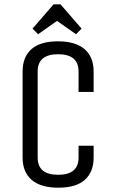

<svg xmlns="http://www.w3.org/2000/svg" viewBox="-20 -857 530 892"><path d="M345 -125V-180H415V-125Q415 -58 374 -21.5Q333 15 251 15Q169 15 127 -21.5Q85 -58 85 -125V-525Q85 -592 126 -628.5Q167 -665 249 -665Q331 -665 373 -628.5Q415 -592 415 -525V-430H345V-525Q345 -605 250 -605Q155 -605 155 -525V-125Q155 -45 250 -45Q345 -45 345 -125ZM245 -760 157 -698 131 -724 229 -837H261L359 -724L333 -698Z"/></svg>

Font: Unica One
Style: Regular
Weight: 400
Designer: Eduardo Rodriguez Tunni
Foundry: Eduardo Rodriguez Tunni
Version: Version 1.001